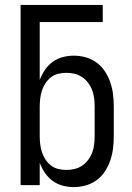

<svg xmlns="http://www.w3.org/2000/svg" viewBox="-20 -755 540 783"><path d="M281 8Q258 8 235.5 2Q213 -4 194.5 -17.5Q176 -31 163 -50.5Q150 -70 142 -91V0H64V-735H399V-665H142V-429Q150 -450 163 -469.5Q176 -489 194.5 -502.5Q213 -516 235.5 -522Q258 -528 281 -528Q306 -528 330.5 -521Q355 -514 375 -499Q395 -484 408.5 -463Q422 -442 430 -418.5Q438 -395 441 -370Q444 -345 444 -320V-200Q444 -175 441 -150Q438 -125 430 -101.5Q422 -78 408.5 -57Q395 -36 375 -21Q355 -6 330.5 1Q306 8 281 8ZM251 -62Q268 -62 284.5 -66Q301 -70 315 -79.5Q329 -89 339.5 -103Q350 -117 356 -133Q362 -149 364 -166Q366 -183 366 -200V-320Q366 -337 364 -354Q362 -371 356 -387Q350 -403 339.5 -417Q329 -431 315 -440.5Q301 -450 284.5 -454Q268 -458 251 -458Q234 -458 217.5 -454Q201 -450 188 -440Q175 -430 165.5 -415.5Q156 -401 151 -385.5Q146 -370 144 -353.5Q142 -337 142 -320V-200Q142 -183 144 -166.5Q146 -150 151 -134.5Q156 -119 165.5 -104.5Q175 -90 188 -80Q201 -70 217.5 -66Q234 -62 251 -62Z"/></svg>

Font: Iosevka Algr
Style: Regular
Weight: 400
Monospace: yes
Designer: Belleve Invis
Foundry: Belleve Invis
Version: Version 26.0.2; ttfautohint (v1.8.3)